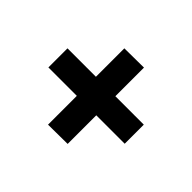

<svg xmlns="http://www.w3.org/2000/svg" viewBox="-95 -707 740 740"><g transform="rotate(45 275.0 -336.5)"><path d="M483 -389V-285H328V-129L222 -128V-285H67V-389H222V-544L328 -545V-389Z"/></g></svg>

Font: Biryani DemiBold
Style: Regular
Weight: 600
Designer: Dan Reynolds and Mathieu Réguer
Foundry: Dan Reynolds and Mathieu Réguer
Version: Version 1.003;PS 001.003;hotconv 1.0.70;makeotf.lib2.5.58329